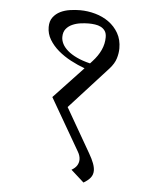

<svg xmlns="http://www.w3.org/2000/svg" viewBox="-54 -687 702 856"><g transform="rotate(5 297.0 -259.0)"><path d="M136.7 -553.7Q136.7 -580.6 149.7 -597.7Q162.6 -614.7 182.1 -624.3Q201.7 -633.8 225.1 -637.2Q248.5 -640.6 270 -640.6Q304.2 -640.6 338.1 -631.1Q372.1 -621.6 398.9 -602.3Q425.8 -583 442.4 -554Q459 -524.9 459 -486.3Q459 -464.8 451.9 -441.2Q444.8 -417.5 423.3 -393.6L252 -205.6L365.2 -8.8Q379.4 15.6 386.2 33.9Q393.1 52.2 393.1 66.9Q393.1 84.5 382.8 97.9Q372.6 111.3 351.6 123.5L293.5 71.3Q310.5 61.5 317.9 49.1Q325.2 36.6 325.2 23.4Q325.2 14.6 322.5 5.9Q319.8 -2.9 314.9 -11.2L180.2 -244.1L312 -384.3Q280.3 -396 249 -412.6Q217.8 -429.2 192.9 -450.4Q168 -471.7 152.3 -497.6Q136.7 -523.4 136.7 -553.7ZM344.7 -419.4Q368.7 -445.3 381.3 -472.9Q394 -500.5 394 -530.3Q394 -547.9 386.7 -558.6Q379.4 -569.3 367.7 -575.2Q356 -581.1 341.6 -583Q327.1 -585 313.5 -585Q295.9 -585 276.4 -582.3Q256.8 -579.6 240 -572Q223.1 -564.5 212.2 -550.8Q201.2 -537.1 201.2 -514.6Q201.2 -499.5 209 -484.1Q216.8 -468.8 233.2 -454.6Q249.5 -440.4 274.7 -428.5Q299.8 -416.5 334.5 -408.2Z"/></g></svg>

Font: Kurinto Seri
Style: Regular
Weight: 400
Designer: Kurinto was developed by Clint Goss from a range of fonts that are compatible with the SIL Open Font License Version 1.1
Foundry: Clinton F. Goss
Version: Version 2.196; July 25, 2020